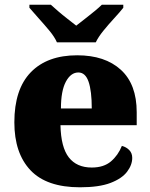

<svg xmlns="http://www.w3.org/2000/svg" viewBox="-20 -786 638 816"><path d="M320 10Q178 10 109.5 -62.5Q41 -135 41 -266Q41 -407 111 -479Q181 -551 308 -551Q426 -551 493.5 -489.5Q561 -428 561 -309V-254H237Q239 -160 272.5 -117Q306 -74 370 -74Q421 -74 451.5 -100Q482 -126 498 -166Q517 -161 529.5 -148Q542 -135 542 -115Q542 -85 520 -56Q498 -27 449.5 -8.5Q401 10 320 10ZM370 -325Q370 -399 356.5 -438.5Q343 -478 313 -478Q281 -478 260 -439Q239 -400 239 -325ZM222 -606Q212 -629 190 -655.5Q168 -682 144.5 -708Q121 -734 105 -753V-766H196Q207 -756 226.5 -739Q246 -722 267.5 -705.5Q289 -689 304 -677Q319 -689 340.5 -705.5Q362 -722 382.5 -739Q403 -756 413 -766H504V-753Q489 -734 465 -708Q441 -682 419.5 -655.5Q398 -629 387 -606Z"/></svg>

Font: Noto Serif Sinhala Black
Style: Regular
Weight: 900
Designer: Jelle Bosma - Monotype Design Team
Foundry: Monotype Imaging Inc.
Version: Version 2.007; ttfautohint (v1.8.4.7-5d5b)